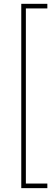

<svg xmlns="http://www.w3.org/2000/svg" viewBox="-20 -830 267 1000"><path d="M226.6 -786.1H114.7V126H226.6V149.9H90.8V-810.1H226.6Z"/></svg>

Font: Vazirmatn RD Thin
Style: Regular
Weight: 100
Designer: Saber Rastikerdar
Foundry: Saber Rastikerdar
Version: Version 32.102